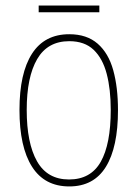

<svg xmlns="http://www.w3.org/2000/svg" viewBox="-20 -660 495 690"><path d="M404 -264Q404 -131 360.5 -60.5Q317 10 229 10Q140 10 95 -61Q50 -132 50 -265Q50 -397 95 -467Q140 -537 229 -537Q292 -537 331 -503Q370 -469 387 -407.5Q404 -346 404 -264ZM76 -265Q76 -146 113 -80.5Q150 -15 228 -15Q306 -15 342 -78.5Q378 -142 378 -265Q378 -339 363.5 -394.5Q349 -450 316.5 -481Q284 -512 229 -512Q151 -512 113.5 -447.5Q76 -383 76 -265ZM337 -640V-616H119V-640Z"/></svg>

Font: Noto Sans Telugu Condensed Thin
Style: Regular
Weight: 100
Width: 3
Designer: Jelle Bosma - Monotype Design Team
Foundry: Monotype Imaging Inc.
Version: Version 2.005; ttfautohint (v1.8.4.7-5d5b)